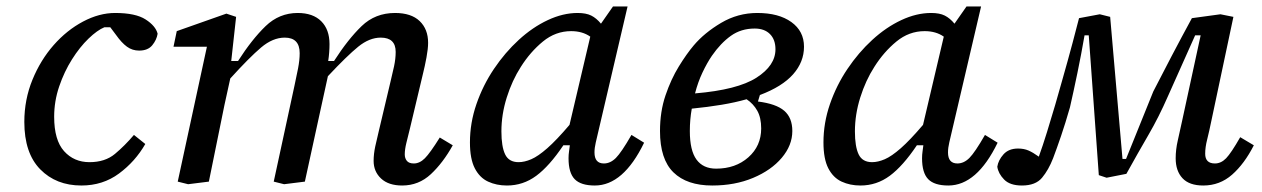

<svg xmlns="http://www.w3.org/2000/svg" viewBox="-20 -560 3892 592"><path d="M231 12Q153 12 104 -38Q55 -88 55 -184Q55 -253 80 -314Q105 -375 145.5 -421Q186 -467 236 -493.5Q286 -520 335 -520Q398 -520 429 -500Q460 -480 466 -456Q463 -437 449.5 -420.5Q436 -404 409 -404Q388 -404 371.5 -416Q355 -428 338 -452L320 -476H302Q280 -467 253 -441Q226 -415 202 -377Q178 -339 162.5 -293.5Q147 -248 147 -200Q147 -128 177.5 -94Q208 -60 256 -60Q304 -60 334.5 -85.5Q365 -111 393 -144L428 -116Q397 -62 347 -25Q297 12 231 12Z M1220 12Q1178 12 1155 -9.5Q1132 -31 1132 -64Q1132 -85 1137 -108.5Q1142 -132 1148 -156L1184 -308Q1190 -332 1195 -355.5Q1200 -379 1200 -400Q1200 -444 1154 -444Q1119 -444 1084.5 -416Q1050 -388 991 -325L968 -220Q956 -165 944 -110Q932 -55 920 0L856 8L824 0L888 -296Q894 -323 899 -349Q904 -375 904 -396Q904 -444 858 -444Q821 -444 785 -413.5Q749 -383 690 -318L672 -236Q660 -177 648 -118Q636 -59 624 0L560 8L528 0L618 -416H515L525 -464L678 -518L708 -508L693 -372H714Q757 -439 799 -479.5Q841 -520 898 -520Q945 -520 970.5 -494.5Q996 -469 996 -424Q996 -412 995 -398.5Q994 -385 992 -372H1010Q1053 -439 1095 -479.5Q1137 -520 1198 -520Q1248 -520 1274 -495Q1300 -470 1300 -428Q1300 -410 1295 -383Q1290 -356 1284 -332L1244 -164Q1238 -140 1233 -119.5Q1228 -99 1228 -84Q1228 -72 1234.5 -64Q1241 -56 1256 -56Q1274 -56 1290 -72Q1306 -88 1336 -136L1376 -112Q1346 -58 1308.5 -23Q1271 12 1220 12Z M1526 -155Q1526 -108 1537.5 -84Q1549 -60 1579 -60Q1597 -60 1618 -69Q1639 -78 1667.5 -103Q1696 -128 1736 -175L1800 -447Q1776 -464 1741 -464Q1693 -464 1654 -432Q1615 -400 1586 -354Q1559 -312 1542.5 -259.5Q1526 -207 1526 -155ZM1814 12Q1771 12 1752 -7.5Q1733 -27 1733 -72Q1733 -83 1734.5 -93Q1736 -103 1737 -112H1717Q1674 -48 1633.5 -18Q1593 12 1543 12Q1511 12 1485 0Q1459 -12 1444 -41Q1429 -70 1429 -121Q1429 -181 1449 -239Q1469 -297 1503 -347.5Q1537 -398 1579.5 -437Q1622 -476 1669 -498Q1716 -520 1761 -520Q1787 -520 1803 -512Q1819 -504 1833 -487L1870 -540H1915L1828 -168Q1821 -138 1817 -121Q1813 -104 1813 -90Q1813 -56 1842 -56Q1862 -56 1879 -73Q1896 -90 1927 -144L1966 -120Q1902 12 1814 12Z M2175 -388Q2160 -366 2146 -336.5Q2132 -307 2123 -272Q2254 -283 2312.5 -320.5Q2371 -358 2371 -408Q2371 -438 2354 -455Q2337 -472 2307 -472Q2265 -472 2233.5 -449.5Q2202 -427 2175 -388ZM2176 12Q2098 12 2056.5 -28.5Q2015 -69 2015 -156Q2015 -216 2032 -266Q2049 -316 2073 -355Q2097 -394 2119 -420Q2152 -459 2203.5 -489.5Q2255 -520 2315 -520Q2381 -520 2420 -492Q2459 -464 2459 -416Q2459 -369 2425.5 -331Q2392 -293 2323 -267L2317 -247Q2373 -240 2398 -218.5Q2423 -197 2423 -156Q2423 -112 2390.5 -73.5Q2358 -35 2302 -11.5Q2246 12 2176 12ZM2107 -156Q2107 -96 2127.5 -68Q2148 -40 2188 -40Q2248 -40 2287.5 -75Q2327 -110 2327 -164Q2327 -197 2315 -218.5Q2303 -240 2282 -254Q2247 -244 2205 -237Q2163 -230 2113 -225Q2107 -192 2107 -156Z M2616 -155Q2616 -108 2627.5 -84Q2639 -60 2669 -60Q2687 -60 2708 -69Q2729 -78 2757.5 -103Q2786 -128 2826 -175L2890 -447Q2866 -464 2831 -464Q2783 -464 2744 -432Q2705 -400 2676 -354Q2649 -312 2632.5 -259.5Q2616 -207 2616 -155ZM2904 12Q2861 12 2842 -7.5Q2823 -27 2823 -72Q2823 -83 2824.5 -93Q2826 -103 2827 -112H2807Q2764 -48 2723.5 -18Q2683 12 2633 12Q2601 12 2575 0Q2549 -12 2534 -41Q2519 -70 2519 -121Q2519 -181 2539 -239Q2559 -297 2593 -347.5Q2627 -398 2669.5 -437Q2712 -476 2759 -498Q2806 -520 2851 -520Q2877 -520 2893 -512Q2909 -504 2923 -487L2960 -540H3005L2918 -168Q2911 -138 2907 -121Q2903 -104 2903 -90Q2903 -56 2932 -56Q2952 -56 2969 -73Q2986 -90 3017 -144L3056 -120Q2992 12 2904 12Z M3131 12Q3094 12 3076 -6.5Q3058 -25 3055 -46Q3058 -66 3074 -84Q3090 -102 3119 -102Q3137 -102 3151 -96Q3165 -90 3183 -77Q3195 -110 3208 -152Q3221 -194 3233.5 -236.5Q3246 -279 3255 -312Q3273 -375 3287 -427.5Q3301 -480 3307 -504L3371 -516L3403 -508L3441 -70H3452L3536 -278Q3561 -327 3592.5 -387Q3624 -447 3655 -504L3743 -516L3783 -508L3716 -192Q3708 -153 3702 -129.5Q3696 -106 3696 -86Q3696 -56 3726 -56Q3745 -56 3760.5 -72Q3776 -88 3804 -137L3846 -112Q3817 -55 3779 -21.5Q3741 12 3690 12Q3647 12 3626 -10.5Q3605 -33 3605 -72Q3605 -99 3611.5 -127Q3618 -155 3625 -188L3682 -451H3665L3581 -263Q3553 -199 3521 -144Q3489 -89 3453 -24L3392 -12L3368 -20L3337 -451H3324Q3314 -393 3302 -335Q3290 -277 3279 -229Q3265 -180 3251.5 -140.5Q3238 -101 3227 -72Q3213 -36 3193 -12Q3173 12 3131 12Z"/></svg>

Font: Source Serif 4 Caption
Style: Italic
Weight: 400
Italic angle: -12°
Designer: Frank Grießhammer
Foundry: Adobe Systems Incorporated
Version: Version 4.004;hotconv 1.0.117;makeotfexe 2.5.65602